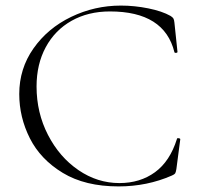

<svg xmlns="http://www.w3.org/2000/svg" viewBox="-20 -656 709 688"><path d="M591 -599Q599 -594 601.5 -589.5Q604 -585 605 -575L616 -470Q616 -467 611 -466.5Q606 -466 605 -469Q569 -615 374 -615Q296 -615 236.5 -581.5Q177 -548 144 -487Q111 -426 111 -346Q111 -252 152 -172.5Q193 -93 261 -46.5Q329 0 408 0Q482 0 535.5 -39Q589 -78 614 -158Q614 -161 618 -161Q621 -161 623.5 -160Q626 -159 626 -157L612 -50Q610 -38 607.5 -34.5Q605 -31 596 -27Q507 12 405 12Q285 12 205 -36.5Q125 -85 87 -160.5Q49 -236 49 -319Q49 -410 100 -482.5Q151 -555 235 -595.5Q319 -636 413 -636Q462 -636 511.5 -626Q561 -616 591 -599Z"/></svg>

Font: Cormorant Unicase Light
Style: Regular
Weight: 300
Designer: Christian Thalmann (Catharsis Fonts)
Foundry: Catharsis Fonts
Version: Version 4.000